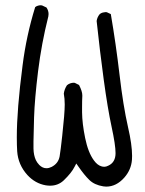

<svg xmlns="http://www.w3.org/2000/svg" viewBox="-20 -713 540 714"><path d="M64 -470.2Q42.5 -305.2 42.5 -202.6Q42.5 -171.9 43.9 -150.4Q47.4 -100.1 82 -62Q110.8 -30.8 149.9 -23.9Q158.7 -22.5 166.5 -22.5Q196.3 -22.5 217.3 -42.5Q246.1 -70.3 257.3 -92.8L263.7 -105L271.5 -93.8Q293.5 -62 312.3 -43.7Q331.1 -25.4 363.8 -20Q369.6 -19 375 -19Q412.6 -19 442.4 -52.7Q467.8 -81.5 470.7 -118.7Q471.2 -125.5 471.2 -133.3Q471.2 -174.8 456.1 -240.2Q438 -319.8 424.6 -434.6Q411.1 -549.3 392.1 -660.6L377.4 -667.5Q375.5 -668 372.8 -668Q370.1 -668 366.2 -667Q357.4 -666 350.6 -660.2Q341.3 -648.9 339.4 -634.8Q351.1 -524.9 365.7 -417Q380.4 -309.1 395 -241.5Q409.7 -173.8 409.7 -143.6Q409.7 -108.9 382.3 -96.7Q374.5 -92.8 368.2 -92.8Q361.8 -92.8 356.4 -94.7Q341.8 -99.1 329.1 -116.7Q307.6 -146 296.6 -200Q285.6 -253.9 285.2 -295.4Q285.2 -305.7 285.2 -314.5Q285.2 -340.8 286.1 -355.5Q286.1 -356.9 286.1 -358.4Q286.1 -373.5 273.9 -397L258.3 -404.8Q256.8 -405.3 254.9 -405.3Q240.2 -405.3 229 -396Q219.2 -380.9 217.3 -364.7Q220.7 -346.7 220.7 -324.2Q220.7 -292 211.4 -208Q205.6 -154.3 201.7 -131.3Q196.8 -105 171.9 -92.3Q162.1 -87.4 152.8 -87.4Q138.2 -87.4 126 -99.6Q117.7 -108.4 113.3 -117.7Q105 -135.7 104.5 -160.6Q104.5 -166.5 104.5 -187.3Q104.5 -208 106.7 -276.6Q108.9 -345.2 121.6 -448.2Q134.3 -551.3 159.7 -651.9Q160.6 -656.2 160.6 -660.6Q160.6 -673.8 152.8 -685.1L136.2 -692.9Q134.3 -693.4 130.6 -693.4Q127 -693.4 121.3 -691.9Q115.7 -690.4 110.8 -686.5Q78.1 -581.1 64 -470.2Z"/></svg>

Font: NaikaiFont
Style: Light
Weight: 300
Version: Version 1.89